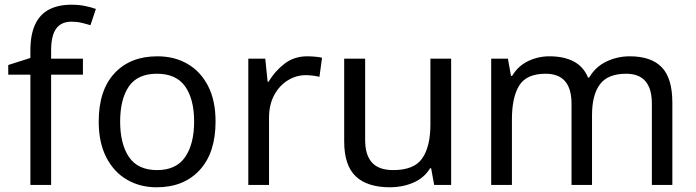

<svg xmlns="http://www.w3.org/2000/svg" viewBox="-20 -785 2955 815"><path d="M332 -468H197V0H109V-468H15V-509L109 -539V-570Q109 -639 129.5 -682Q150 -725 189 -745Q228 -765 283 -765Q315 -765 341.5 -759.5Q368 -754 387 -747L364 -678Q348 -683 327 -688Q306 -693 284 -693Q240 -693 218.5 -663.5Q197 -634 197 -571V-536H332Z M895 -269Q895 -136 827.5 -63Q760 10 645 10Q574 10 518.5 -22.5Q463 -55 431 -117.5Q399 -180 399 -269Q399 -402 466 -474Q533 -546 648 -546Q721 -546 776.5 -513.5Q832 -481 863.5 -419.5Q895 -358 895 -269ZM490 -269Q490 -174 527.5 -118.5Q565 -63 647 -63Q728 -63 766 -118.5Q804 -174 804 -269Q804 -364 766 -418Q728 -472 646 -472Q564 -472 527 -418Q490 -364 490 -269Z M1284 -546Q1299 -546 1316.5 -544.5Q1334 -543 1347 -540L1336 -459Q1323 -462 1307.5 -464Q1292 -466 1278 -466Q1237 -466 1201 -443.5Q1165 -421 1143.5 -380.5Q1122 -340 1122 -286V0H1034V-536H1106L1116 -438H1120Q1146 -482 1187 -514Q1228 -546 1284 -546Z M1895 -536V0H1823L1810 -71H1806Q1780 -29 1734 -9.5Q1688 10 1636 10Q1539 10 1490 -36.5Q1441 -83 1441 -185V-536H1530V-191Q1530 -127 1559 -95Q1588 -63 1649 -63Q1738 -63 1772.5 -113Q1807 -163 1807 -257V-536Z M2653 -546Q2744 -546 2789 -499.5Q2834 -453 2834 -349V0H2747V-345Q2747 -472 2638 -472Q2560 -472 2526.5 -427Q2493 -382 2493 -296V0H2406V-345Q2406 -472 2296 -472Q2215 -472 2184 -422Q2153 -372 2153 -278V0H2065V-536H2136L2149 -463H2154Q2179 -505 2221.5 -525.5Q2264 -546 2312 -546Q2374 -546 2415.5 -524Q2457 -502 2476 -456H2481Q2508 -502 2554.5 -524Q2601 -546 2653 -546Z"/></svg>

Font: Noto Sans Sundanese
Style: Regular
Weight: 400
Designer: Monotype Design Team (Regular), Sérgio L. Martins (other weights)
Foundry: Monotype Imaging Inc.
Version: Version 2.003